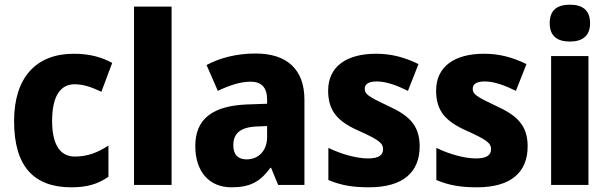

<svg xmlns="http://www.w3.org/2000/svg" viewBox="-20 -881 2594 818"><path d="M284 -83C351 -83 398 -97 442 -128V-261C397 -231 352 -214 299 -214C238 -214 202 -262 202 -366C202 -469 236 -522 298 -522C335 -522 370 -510 412 -490L458 -613C414 -637 363 -652 294 -652C135 -652 40 -552 40 -365C40 -170 126 -83 284 -83Z M711 -93V-853H551V-93Z M1069 -653C989 -653 918 -635 860 -604L908 -494C959 -518 1005 -533 1048 -533C1093 -533 1118 -509 1118 -457V-439L1032 -436C888 -430 812 -376 812 -259C812 -150 871 -83 966 -83C1048 -83 1089 -108 1132 -166H1135L1165 -93H1277V-456C1277 -587 1201 -653 1069 -653ZM1073 -342 1118 -344V-297C1118 -238 1080 -202 1031 -202C996 -202 974 -220 974 -262C974 -310 1001 -339 1073 -342Z M1768 -258C1768 -352 1716 -392 1633 -430C1548 -470 1534 -480 1534 -503C1534 -523 1551 -534 1585 -534C1626 -534 1671 -517 1718 -494L1763 -608C1701 -638 1646 -652 1582 -652C1457 -652 1378 -598 1378 -495C1378 -407 1420 -363 1508 -324C1600 -283 1612 -269 1612 -245C1612 -220 1593 -206 1548 -206C1500 -206 1434 -224 1379 -251V-114C1434 -91 1484 -83 1552 -83C1696 -83 1768 -146 1768 -258Z M2228 -258C2228 -352 2176 -392 2093 -430C2008 -470 1994 -480 1994 -503C1994 -523 2011 -534 2045 -534C2086 -534 2131 -517 2178 -494L2223 -608C2161 -638 2106 -652 2042 -652C1917 -652 1838 -598 1838 -495C1838 -407 1880 -363 1968 -324C2060 -283 2072 -269 2072 -245C2072 -220 2053 -206 2008 -206C1960 -206 1894 -224 1839 -251V-114C1894 -91 1944 -83 2012 -83C2156 -83 2228 -146 2228 -258Z M2408 -861C2356 -861 2322 -840 2322 -782C2322 -725 2357 -704 2408 -704C2458 -704 2494 -725 2494 -782C2494 -840 2459 -861 2408 -861ZM2487 -642H2328V-93H2487Z"/></svg>

Font: Noto Sans Kannada UI SemiCondensed ExtraBold
Style: Regular
Weight: 800
Width: 4
Designer: Jelle Bosma - Monotype Design Team
Foundry: Monotype Imaging Inc.
Version: Version 2.005